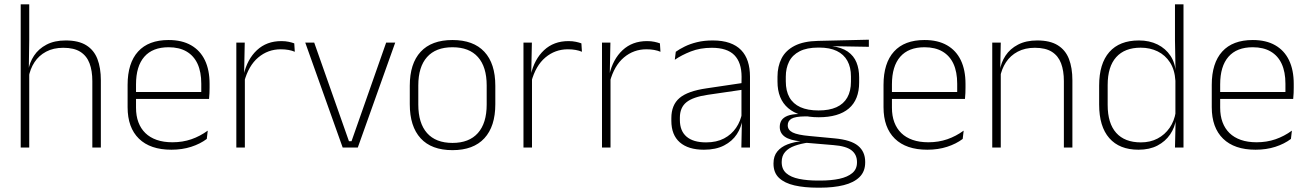

<svg xmlns="http://www.w3.org/2000/svg" viewBox="-20 -684 6065 890"><path d="M408 0V-308Q408 -356 395 -390.5Q382 -425 352.5 -443.8Q323 -462.5 273.5 -462.5Q227.5 -462.5 193.8 -444.5Q160 -426.5 139.8 -395.5Q119.5 -364.5 112.5 -324L99 -356H111Q116.5 -394 137.8 -426Q159 -458 195.8 -477.2Q232.5 -496.5 284.5 -496.5Q344 -496.5 379.8 -474.2Q415.5 -452 431.5 -410.8Q447.5 -369.5 447.5 -311.5V0ZM76 0V-664H115.5V-498.5L113.5 -359L115.5 -355V0Z M774.5 10Q676.5 10 624 -41.2Q571.5 -92.5 571.5 -187V-290.5Q571.5 -391.5 620 -445Q668.5 -498.5 761.5 -498.5Q823.5 -498.5 865.8 -474.2Q908 -450 929.8 -404.8Q951.5 -359.5 951.5 -295.5V-278Q951.5 -265.5 951 -252.8Q950.5 -240 949 -225.5H912.5Q913 -245.5 913 -263.2Q913 -281 913 -296Q913 -350.5 895.8 -388Q878.5 -425.5 844.8 -445.2Q811 -465 761.5 -465Q687.5 -465 649 -421Q610.5 -377 610.5 -293V-245V-239V-184.5Q610.5 -147 621.5 -117.5Q632.5 -88 653.8 -67.2Q675 -46.5 706.5 -35.5Q738 -24.5 779.5 -24.5Q826.5 -24.5 867 -38.5Q907.5 -52.5 943 -78.5L938.5 -40Q908 -17 866.2 -3.5Q824.5 10 774.5 10ZM591.5 -225.5V-257.5H939V-225.5Z M1112 -305 1099 -334 1109.5 -337.5Q1126 -409.5 1171 -451.5Q1216 -493.5 1284 -493.5Q1303.5 -493.5 1318.5 -490.2Q1333.5 -487 1344 -483L1346.5 -444Q1334 -449.5 1317.5 -452.5Q1301 -455.5 1281.5 -455.5Q1222 -455.5 1177 -417.5Q1132 -379.5 1112 -305ZM1075.5 0V-486.5H1114.5L1111.5 -338L1115 -334.5V0Z M1609.5 -29.5 1770 -486.5H1812L1638.5 0H1568.5L1395 -486.5H1436.5L1597.5 -29.5Z M2077.5 12Q1980 12 1929.8 -43Q1879.5 -98 1879.5 -201V-286.5Q1879.5 -389.5 1930 -444Q1980.5 -498.5 2077.5 -498.5Q2174.5 -498.5 2225.2 -444Q2276 -389.5 2276 -286.5V-201Q2276 -98 2225.2 -43Q2174.5 12 2077.5 12ZM2077.5 -21.5Q2154.5 -21.5 2195.2 -67.2Q2236 -113 2236 -199.5V-288Q2236 -374 2195.5 -419.5Q2155 -465 2077.5 -465Q2000 -465 1959.5 -419.5Q1919 -374 1919 -288V-199.5Q1919 -113 1959.5 -67.2Q2000 -21.5 2077.5 -21.5Z M2443 -305 2430 -334 2440.5 -337.5Q2457 -409.5 2502 -451.5Q2547 -493.5 2615 -493.5Q2634.5 -493.5 2649.5 -490.2Q2664.5 -487 2675 -483L2677.5 -444Q2665 -449.5 2648.5 -452.5Q2632 -455.5 2612.5 -455.5Q2553 -455.5 2508 -417.5Q2463 -379.5 2443 -305ZM2406.5 0V-486.5H2445.5L2442.5 -338L2446 -334.5V0Z M2807 -305 2794 -334 2804.5 -337.5Q2821 -409.5 2866 -451.5Q2911 -493.5 2979 -493.5Q2998.5 -493.5 3013.5 -490.2Q3028.5 -487 3039 -483L3041.5 -444Q3029 -449.5 3012.5 -452.5Q2996 -455.5 2976.5 -455.5Q2917 -455.5 2872 -417.5Q2827 -379.5 2807 -305ZM2770.5 0V-486.5H2809.5L2806.5 -338L2810 -334.5V0Z M3416.5 0 3419 -125 3417 -131.5V-290L3417.5 -328Q3417.5 -394.5 3384 -428.5Q3350.5 -462.5 3279.5 -462.5Q3225.5 -462.5 3182.2 -445.5Q3139 -428.5 3108 -407L3112.5 -444Q3129 -456 3153.8 -468.2Q3178.5 -480.5 3211 -488.5Q3243.5 -496.5 3284 -496.5Q3329 -496.5 3361.8 -485Q3394.5 -473.5 3415.5 -451.8Q3436.5 -430 3446.5 -399Q3456.5 -368 3456.5 -328.5V0ZM3243 10Q3170.5 10 3131.2 -24.2Q3092 -58.5 3092 -124V-136.5Q3092 -197.5 3130 -229.8Q3168 -262 3255 -274.5L3426.5 -300L3428.5 -269L3260.5 -244.5Q3192 -234.5 3161.8 -210Q3131.5 -185.5 3131.5 -138.5V-128Q3131.5 -77 3162.5 -50.5Q3193.5 -24 3253 -24Q3301.5 -24 3336.2 -42.2Q3371 -60.5 3392.2 -91.8Q3413.5 -123 3420 -162L3430.5 -131H3421.5Q3416.5 -94 3395.5 -61.8Q3374.5 -29.5 3336.5 -9.8Q3298.5 10 3243 10Z M3775 -140.5Q3683 -140.5 3633.5 -182.8Q3584 -225 3584 -306V-328Q3584 -376.5 3603 -413.5Q3622 -450.5 3663.5 -471.8Q3705 -493 3771.5 -494.5L4007.5 -500V-467L3834 -470V-470.5Q3881.5 -464.5 3909.8 -444.8Q3938 -425 3950.2 -394.5Q3962.5 -364 3962.5 -325V-302Q3962.5 -222 3914.8 -181.2Q3867 -140.5 3775 -140.5ZM3772 153H3781.5Q3832.5 153 3870.8 144.8Q3909 136.5 3930.8 118.2Q3952.5 100 3952.5 69V67Q3952.5 32.5 3927.2 12.8Q3902 -7 3842.5 -11.5L3711.5 -22.5L3730 -23.5Q3692.5 -18.5 3664 -8.2Q3635.5 2 3619.5 20.2Q3603.5 38.5 3603.5 66.5V68Q3603.5 100.5 3624.8 119Q3646 137.5 3684 145.2Q3722 153 3772 153ZM3770.5 186Q3709 186 3663 175.5Q3617 165 3591.2 140.8Q3565.5 116.5 3565.5 75V73Q3565.5 39.5 3583.2 18Q3601 -3.5 3630.5 -14.8Q3660 -26 3695 -29.5L3694 -28.5Q3641.5 -33.5 3618 -50.2Q3594.5 -67 3594.5 -95.5V-96Q3594.5 -114 3603.2 -127Q3612 -140 3631.5 -147.5Q3651 -155 3682 -155.5V-163L3750 -144L3711.5 -144.5Q3666.5 -144 3649 -133.8Q3631.5 -123.5 3631.5 -103.5V-103Q3631.5 -81.5 3654.2 -70Q3677 -58.5 3733 -53.5L3849.5 -42.5Q3924.5 -35.5 3957.5 -8.2Q3990.5 19 3990.5 66.5V69Q3990.5 111 3964.2 136.8Q3938 162.5 3891 174.2Q3844 186 3781 186ZM3774.5 -172Q3824 -172 3857.2 -187Q3890.5 -202 3907.5 -232Q3924.5 -262 3924.5 -305.5V-329.5Q3924.5 -372 3908 -402Q3891.5 -432 3858.8 -447.8Q3826 -463.5 3777.5 -463.5H3773.5Q3720 -463.5 3686.5 -446.2Q3653 -429 3637.8 -398.5Q3622.5 -368 3622.5 -328.5V-307Q3622.5 -262.5 3639.5 -232.5Q3656.5 -202.5 3690.2 -187.2Q3724 -172 3774.5 -172Z M4278.5 10Q4180.5 10 4128 -41.2Q4075.5 -92.5 4075.5 -187V-290.5Q4075.5 -391.5 4124 -445Q4172.5 -498.5 4265.5 -498.5Q4327.5 -498.5 4369.8 -474.2Q4412 -450 4433.8 -404.8Q4455.5 -359.5 4455.5 -295.5V-278Q4455.5 -265.5 4455 -252.8Q4454.5 -240 4453 -225.5H4416.5Q4417 -245.5 4417 -263.2Q4417 -281 4417 -296Q4417 -350.5 4399.8 -388Q4382.5 -425.5 4348.8 -445.2Q4315 -465 4265.5 -465Q4191.5 -465 4153 -421Q4114.5 -377 4114.5 -293V-245V-239V-184.5Q4114.5 -147 4125.5 -117.5Q4136.5 -88 4157.8 -67.2Q4179 -46.5 4210.5 -35.5Q4242 -24.5 4283.5 -24.5Q4330.5 -24.5 4371 -38.5Q4411.5 -52.5 4447 -78.5L4442.5 -40Q4412 -17 4370.2 -3.5Q4328.5 10 4278.5 10ZM4095.5 -225.5V-257.5H4443V-225.5Z M4911.5 0V-308Q4911.5 -356 4898.5 -390.5Q4885.5 -425 4856 -443.8Q4826.5 -462.5 4777 -462.5Q4731.5 -462.5 4697.5 -444.5Q4663.5 -426.5 4643 -395.2Q4622.5 -364 4615.5 -324L4604.5 -356H4614.5Q4620 -394 4641 -426Q4662 -458 4699 -477.2Q4736 -496.5 4788 -496.5Q4847.5 -496.5 4883.2 -474.2Q4919 -452 4935 -410.8Q4951 -369.5 4951 -311.5V0ZM4579.5 0V-486.5H4619L4616.5 -362.5L4619 -361V0Z M5257.5 10Q5169 10 5122 -43.8Q5075 -97.5 5075 -199V-287.5Q5075 -389 5122.2 -442.8Q5169.5 -496.5 5259.5 -496.5Q5308 -496.5 5345.8 -477.8Q5383.5 -459 5405.8 -425.2Q5428 -391.5 5430.5 -345.5H5443.5L5428.5 -309.5Q5425.5 -360.5 5403.5 -394.5Q5381.5 -428.5 5346.2 -445.8Q5311 -463 5267.5 -463Q5193.5 -463 5154 -419Q5114.5 -375 5114.5 -290V-197.5Q5114.5 -112.5 5154 -68.2Q5193.5 -24 5268.5 -24Q5312 -24 5345.8 -41.8Q5379.5 -59.5 5401.5 -91.2Q5423.5 -123 5430 -164.5L5443 -132.5H5431.5Q5426 -93 5404 -60.8Q5382 -28.5 5345.2 -9.2Q5308.5 10 5257.5 10ZM5426.5 0 5429.5 -126.5 5428.5 -140V-347L5429 -359L5426.5 -497.5V-664H5466V0Z M5800 10Q5702 10 5649.5 -41.2Q5597 -92.5 5597 -187V-290.5Q5597 -391.5 5645.5 -445Q5694 -498.5 5787 -498.5Q5849 -498.5 5891.2 -474.2Q5933.5 -450 5955.2 -404.8Q5977 -359.5 5977 -295.5V-278Q5977 -265.5 5976.5 -252.8Q5976 -240 5974.5 -225.5H5938Q5938.5 -245.5 5938.5 -263.2Q5938.5 -281 5938.5 -296Q5938.5 -350.5 5921.2 -388Q5904 -425.5 5870.2 -445.2Q5836.5 -465 5787 -465Q5713 -465 5674.5 -421Q5636 -377 5636 -293V-245V-239V-184.5Q5636 -147 5647 -117.5Q5658 -88 5679.2 -67.2Q5700.5 -46.5 5732 -35.5Q5763.5 -24.5 5805 -24.5Q5852 -24.5 5892.5 -38.5Q5933 -52.5 5968.5 -78.5L5964 -40Q5933.5 -17 5891.8 -3.5Q5850 10 5800 10ZM5617 -225.5V-257.5H5964.5V-225.5Z"/></svg>

Font: Anek Telugu Medium ExtraLight
Style: Regular
Weight: 250
Version: Version 1.003